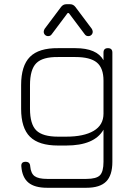

<svg xmlns="http://www.w3.org/2000/svg" viewBox="-20 -689 633 909"><path d="M208 -518Q199 -518 193 -524Q187 -530 187 -539Q187 -544 191 -552L269 -656Q279 -669 294 -669H312Q327 -669 337 -656L415 -552Q419 -544 419 -539Q419 -530 413 -524Q407 -518 398 -518Q387 -518 381 -527L306 -627H300L225 -527Q219 -518 208 -518ZM255 0Q164 0 122 -41.5Q80 -83 80 -174V-286Q80 -378 122 -420Q164 -462 255 -461H337Q438 -461 470 -404V-440Q470 -461 491 -461Q512 -461 512 -440V77Q512 141 482.5 170.5Q453 200 389 200H203Q144 200 114.5 175.5Q85 151 81 99Q79 77 101 77Q122 77 123 98Q126 132 144 145Q162 158 203 158H389Q436 158 453 141Q470 124 470 77V-75Q427 0 293 0ZM255 -42H293Q377 -42 423.5 -69.5Q470 -97 470 -151V-307Q470 -367 438.5 -393Q407 -419 337 -419H255Q182 -420 152 -390Q122 -360 122 -286V-174Q122 -101 152 -71.5Q182 -42 255 -42Z"/></svg>

Font: Jura Light
Style: Regular
Weight: 300
Designer: Daniel Johnson, Alexei Vanyashin
Foundry: Daniel Johnson
Version: Version 5.103